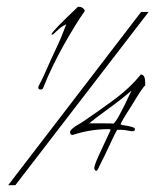

<svg xmlns="http://www.w3.org/2000/svg" viewBox="-20 -479 455 562"><path d="M338 -113Q375 -108 375 -101.5Q375 -95 369 -95V-96Q369 -95 367 -95H364L353 -97Q343 -99 335 -99H323Q316 -88 287 -25L271 7Q268 16 263 21Q256 21 256 12Q256 3 277 -41L304 -99Q302 -101 298 -101Q244 -101 193 -84Q185 -84 185 -93Q185 -98 200 -109L220 -121Q269 -154 315 -188Q361 -222 392 -261Q405 -261 405 -237V-229Q397 -223 366 -171Q333 -120 333 -115Q335 -114 338 -113ZM415 -444 25 63H4L393 -444ZM106 -221Q105 -217 98.5 -217Q92 -217 92 -223Q92 -226 96 -233Q100 -240 107 -255Q114 -270 122 -288.5Q130 -307 145 -338.5Q160 -370 174 -408Q159 -401 147 -389Q135 -377 132 -377Q131 -377 131 -379Q131 -386 208 -459H212Q219 -459 224.5 -453.5Q230 -448 227 -445Q204 -413 168.5 -350.5Q133 -288 106 -221ZM275 -118Q310 -118 311 -117Q320 -117 365 -214Q339 -191 297 -160.5Q255 -130 241 -118Z"/></svg>

Font: Lovers Quarrel
Style: Regular
Weight: 400
Designer: Robert E. Leuschke
Foundry: Robert E. Leuschke
Version: Version 1.001